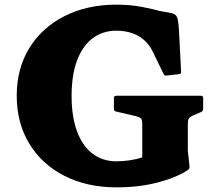

<svg xmlns="http://www.w3.org/2000/svg" viewBox="-20 -790 910 826"><path d="M481 -658Q421 -658 377.5 -624.5Q334 -591 311 -528.5Q288 -466 288 -377Q288 -289 311 -226Q334 -163 377.5 -129.5Q421 -96 481 -96Q509 -96 539 -100.5Q569 -105 592 -113V-253Q592 -275 586.5 -280.5Q581 -286 566 -290L480 -310Q470 -312 470 -322V-368Q470 -378 480 -378H844Q854 -378 854 -368V-322Q854 -312 845 -308L817 -296Q797 -288 792.5 -280.5Q788 -273 788 -257V-142L795 -78Q796 -68 794 -64.5Q792 -61 784 -56Q736 -25 656.5 -4.5Q577 16 482 16Q354 16 257 -33.5Q160 -83 106 -172Q52 -261 52 -378Q52 -495 106 -583Q160 -671 257 -720.5Q354 -770 482 -770Q541 -770 592 -760Q643 -750 666 -743L706 -736Q724 -733 732.5 -727.5Q741 -722 744.5 -707Q748 -692 750 -659L759 -482Q761 -473 750 -471L697 -465Q687 -463 683 -473L640 -562Q630 -582 624.5 -590Q619 -598 608 -610Q583 -635 551 -646.5Q519 -658 481 -658Z"/></svg>

Font: Hahmlet Black
Style: Regular
Weight: 900
Version: Version 1.002